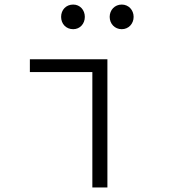

<svg xmlns="http://www.w3.org/2000/svg" viewBox="-20 -822 740 842"><path d="M248 -748C248 -718 269 -694 301 -694C331 -694 352 -718 352 -748C352 -778 331 -802 301 -802C269 -802 248 -778 248 -748ZM461 -748C461 -718 483 -694 514 -694C544 -694 566 -718 566 -748C566 -778 544 -802 514 -802C483 -802 461 -778 461 -748ZM385 -506V0H451V-562H111V-506Z"/></svg>

Font: Kawkab Mono Light
Style: Regular
Weight: 300
Monospace: yes
Designer: Abdullah Arif
Foundry: Abdullah Arif
Version: Version 1.000;PS 000.500;hotconv 1.0.88;makeotf.lib2.5.64775